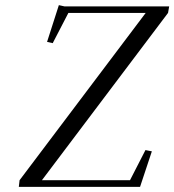

<svg xmlns="http://www.w3.org/2000/svg" viewBox="-20 -727 678 747"><path d="M53.2 0 56.2 -25.9 546.9 -676.8H246.1L185.1 -559.1L163.1 -564L209 -707L231 -702.1H638.2L633.8 -676.8L143.1 -25.9H485.8L545.9 -143.1L570.8 -138.2L524.9 0Z"/></svg>

Font: Dehuti Alt
Style: Italic
Weight: 400
Version: Version 1.2